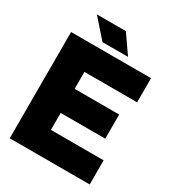

<svg xmlns="http://www.w3.org/2000/svg" viewBox="-209 -1010 1029 1131"><g transform="rotate(30 306.0 -444.5)"><path d="M522.5 -443.4V-279.3H219.7V-164.1H578.1V0H34.2V-722.7H578.1V-558.6H219.7V-443.4ZM224.1 -763.7 113.8 -888.7H311L397.9 -763.7Z"/></g></svg>

Font: Giphurs Black
Style: Regular
Weight: 900
Version: Version 0.920; ttfautohint (v1.8.4.7-5d5b)